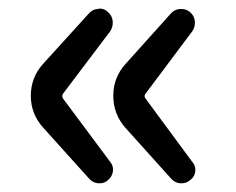

<svg xmlns="http://www.w3.org/2000/svg" viewBox="-20 -504 541 441"><path d="M227.5 -89.8Q219.7 -83 209 -83Q207 -83 206.1 -83Q193.4 -84 185.5 -92.8L79.1 -210.9Q50.8 -242.2 50.8 -284.2Q50.8 -326.2 79.1 -357.4L184.6 -473.6Q193.4 -483.4 206.1 -483.4Q207 -484.4 208 -484.4Q219.7 -484.4 227.5 -476.6Q237.3 -468.8 238.8 -456.1Q240.2 -443.4 233.4 -432.6L125 -289.1Q121.1 -283.2 125 -277.3L233.4 -131.8Q241.2 -122.1 239.3 -109.9Q237.3 -97.7 227.5 -89.8ZM416 -89.8Q408.2 -83 397.5 -83Q395.5 -83 393.6 -83Q381.8 -84 373 -93.8L267.6 -210.9Q240.2 -242.2 240.2 -284.2Q240.2 -326.2 268.6 -357.4L373 -473.6Q380.9 -482.4 393.6 -483.4Q395.5 -483.4 396.5 -483.4Q407.2 -483.4 416 -476.6Q427.7 -466.8 427.7 -451.2Q427.7 -441.4 421.9 -432.6L314.5 -289.1Q309.6 -283.2 314.5 -277.3L421.9 -131.8Q428.7 -124 428.7 -114.3Q428.7 -98.6 416 -89.8Z"/></svg>

Font: Gen Jyuu Gothic Medium
Style: Regular
Weight: 500
Designer: [Source Han Sans]
Ryoko NISHIZUKA  (kana & ideographs); Paul D. Hunt (Latin, Greek & Cyrillic); Wenlong ZHANG  (bopomofo
Version: Version 1.002.20150607